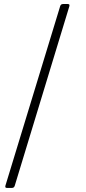

<svg xmlns="http://www.w3.org/2000/svg" viewBox="-20 -794 426 949"><path d="M314.6 -774.1H291.9C283.7 -773.8 279.8 -771 277.3 -763.1L6.7 123.9C5 132.1 6.7 134.6 14.9 134.9H38.4C46.5 134.6 50.4 131.7 52.9 123.9L322.8 -763.1C324.6 -771.3 322.8 -773.8 314.6 -774.1Z"/></svg>

Font: Margiela Serif Light
Style: Regular
Weight: 300
Designer: Andreas Faust, Stefan Endress
Version: Version 1.002;FEAKit 1.0